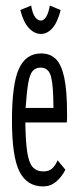

<svg xmlns="http://www.w3.org/2000/svg" viewBox="-20 -660 290 690"><path d="M135 10Q77 10 50 -43.5Q23 -97 23 -227Q23 -358 48 -413Q73 -468 128 -468Q159 -468 179.5 -449Q200 -430 210.5 -383Q221 -336 221 -251Q221 -241 221 -234.5Q221 -228 220 -220H71Q72 -151 78 -112.5Q84 -74 98 -59Q112 -44 136 -44Q157 -44 168.5 -55.5Q180 -67 187 -84L215 -50Q201 -23 181 -6.5Q161 10 135 10ZM72 -272H172Q172 -351 163.5 -384Q155 -417 126 -417Q108 -417 97.5 -405Q87 -393 81.5 -361.5Q76 -330 72 -272ZM159 -640 198 -624Q187 -580 168.5 -559Q150 -538 127 -538Q104 -538 84 -559Q64 -580 53 -624L92 -640Q97 -610 106.5 -598Q116 -586 127 -586Q138 -586 146.5 -600.5Q155 -615 159 -640Z"/></svg>

Font: Inconsolata UltraCondensed
Style: Regular
Weight: 400
Width: 1
Monospace: yes
Designer: Raph Levien, Cyreal, Brenton Simpson
Foundry: Raph Levien, Cyreal, Google
Version: Version 3.000; ttfautohint (v1.8.2.53-6de2)